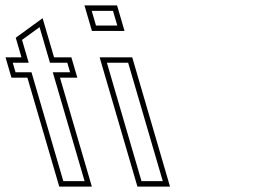

<svg xmlns="http://www.w3.org/2000/svg" viewBox="-175 -687 944 707"><path d="M43.2 0H163.2L45.9 -401H109.7L87.8 -476H24L-18.1 -620L-117 -548L-96 -476H-154.7L-132.8 -401H-74.1ZM58.2 -20 -59.1 -421H-117.8L-128.1 -456H-69.3L-93.9 -540.1L-29.3 -587.1L9 -456H72.8L83 -421H19.3L136.5 -20Z M331 0H451L311.9 -476H191.9ZM163.5 -573H283.5L256.1 -667H136.1ZM346 -20 218.6 -456H296.9L424.4 -20ZM178.5 -593 162.7 -647H241.1L256.9 -593Z"/></svg>

Font: Din Kursivschrift
Style: BreitLeftGho
Weight: 400
Version: Version 1.089